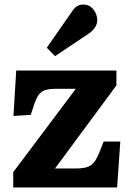

<svg xmlns="http://www.w3.org/2000/svg" viewBox="-20 -821 574 841"><path d="M38 0V-67L312 -432H223Q189 -432 170.5 -423.5Q152 -415 140.5 -390.5Q129 -366 115 -318L39 -313L51 -512H490V-447L221 -83H313Q349 -83 369 -92Q389 -101 402.5 -126.5Q416 -152 434 -201H507L493 0ZM221 -575 185 -612 295 -770Q307 -788 318.5 -794.5Q330 -801 344 -801Q366 -801 379.5 -789.5Q393 -778 399.5 -762.5Q406 -747 406 -734Q406 -700 369 -674Z"/></svg>

Font: Literata
Style: Bold
Weight: 700
Designer: Latin by Veronika Burian and Jose Scaglione. Greek by Irene Vlachou. Cyrillic by Vera Evstafieva.
Foundry: TypeTogether
Version: Version 3.103; ttfautohint (v1.8.4.7-5d5b);gftools[0.9.29]